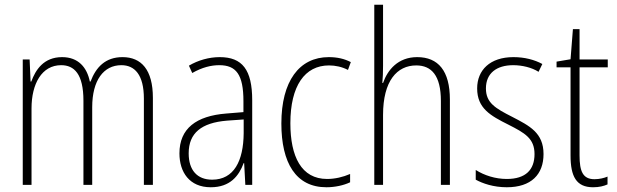

<svg xmlns="http://www.w3.org/2000/svg" viewBox="-20 -873 2603 810"><path d="M497 -632C425 -632 385 -590 362 -529H359C347 -588 311 -632 242 -632C164 -632 130 -578 112 -529H109L105 -622H76V-93H113V-416C113 -519 156 -598 238 -598C293 -598 332 -561 332 -448V-93H369V-421C369 -534 417 -598 492 -598C548 -598 587 -558 587 -457V-93H625V-460C625 -579 576 -632 497 -632Z M907 -632C862 -632 816 -619 777 -596L791 -565C833 -589 871 -598 905 -598C976 -598 1007 -559 1007 -446V-400L934 -394C808 -384 737 -331 737 -226C737 -147 779 -83 869 -83C951 -83 988 -131 1008 -185H1010L1015 -93H1044V-450C1044 -579 1002 -632 907 -632ZM937 -364 1008 -369V-311C1007 -194 967 -115 875 -115C812 -115 776 -155 776 -226C776 -312 830 -355 937 -364Z M1357 -83C1393 -83 1430 -91 1457 -104V-139C1427 -126 1393 -118 1360 -118C1251 -118 1205 -213 1205 -353C1205 -511 1266 -597 1368 -597C1395 -597 1423 -591 1448 -578L1460 -611C1433 -625 1403 -632 1367 -632C1242 -632 1167 -530 1167 -352C1167 -186 1228 -83 1357 -83Z M1596 -596V-853H1559V-93H1596V-388C1596 -532 1655 -597 1736 -597C1800 -597 1840 -555 1840 -447V-93H1878V-453C1878 -574 1829 -632 1740 -632C1659 -632 1615 -578 1596 -523H1593C1595 -547 1596 -566 1596 -596Z M2273 -223C2273 -313 2214 -342 2141 -380C2070 -416 2030 -439 2030 -500C2030 -564 2075 -598 2145 -598C2183 -598 2224 -588 2252 -570L2268 -603C2235 -621 2193 -632 2146 -632C2047 -632 1993 -577 1993 -500C1993 -416 2049 -385 2125 -347C2194 -312 2235 -289 2235 -223C2235 -157 2198 -118 2118 -118C2070 -118 2023 -133 1987 -156V-115C2016 -99 2062 -83 2118 -83C2221 -83 2273 -137 2273 -223Z M2488 -117C2439 -117 2425 -150 2425 -217V-589H2544V-622H2425V-750H2397L2387 -623L2328 -613V-589H2387V-217C2387 -129 2411 -83 2482 -83C2508 -83 2527 -88 2543 -95V-128C2529 -122 2509 -117 2488 -117Z"/></svg>

Font: Noto Sans Telugu UI Condensed ExtraLight
Style: Regular
Weight: 200
Width: 3
Designer: Jelle Bosma - Monotype Design Team
Foundry: Monotype Imaging Inc.
Version: Version 2.005